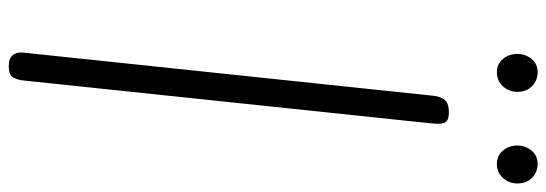

<svg xmlns="http://www.w3.org/2000/svg" viewBox="-424 -822 1246 438"><g transform="rotate(90 199.0 -603.0)"><path d="M130.5 0Q113.5 0 106 -8.8Q98.5 -17.5 100 -33L198.5 -969Q200.5 -986.5 208.5 -995.2Q216.5 -1004 236.5 -1004Q249.5 -1004 255.2 -999.8Q261 -995.5 262 -986.8Q263 -978 261.5 -964.5L163.5 -32.5Q162.5 -21 157 -10.5Q151.5 0 130.5 0ZM354 -1113.5Q335.5 -1113.5 323.8 -1127Q312 -1140.5 312 -1160.5Q312 -1178.5 323.5 -1192.5Q335 -1206.5 354 -1206.5Q372.5 -1206.5 385.5 -1193.8Q398.5 -1181 398.5 -1160.5Q398.5 -1141 385.8 -1127.2Q373 -1113.5 354 -1113.5ZM144.5 -1113.5Q126.5 -1113.5 114.8 -1127Q103 -1140.5 103 -1160.5Q103 -1178.5 114.5 -1192.5Q126 -1206.5 144.5 -1206.5Q163.5 -1206.5 176.5 -1193.8Q189.5 -1181 189.5 -1160.5Q189.5 -1141 176.8 -1127.2Q164 -1113.5 144.5 -1113.5Z"/></g></svg>

Font: Edu NSW ACT Hand Pre
Style: Regular
Weight: 400
Designer: Tina and Corey Anderson, Eben Sorkin, Mirko Velimirovic
Foundry: Sorkin Type Co.
Version: Version 2.000